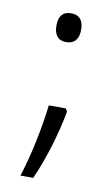

<svg xmlns="http://www.w3.org/2000/svg" viewBox="-70 -564 368 635"><g transform="rotate(10 114.0 -246.0)"><path d="M76 -477C76 -446 89 -428 117 -428C145 -428 159 -446 159 -477C159 -507 146 -525 117 -525C89 -525 76 -507 76 -477ZM154 -212H97C89 -140 69 -41 45 33H88C119 -37 145 -121 160 -202Z"/></g></svg>

Font: Noto Sans Telugu UI Condensed Light
Style: Regular
Weight: 300
Width: 3
Designer: Jelle Bosma - Monotype Design Team
Foundry: Monotype Imaging Inc.
Version: Version 2.005